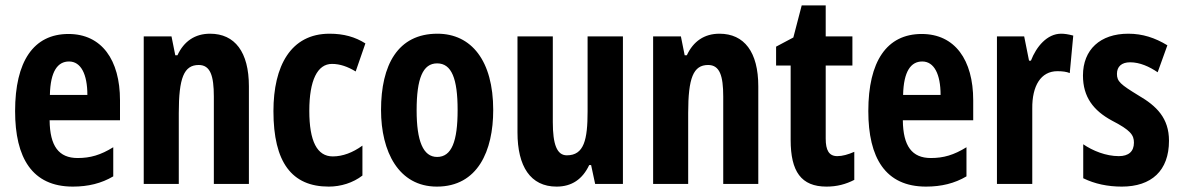

<svg xmlns="http://www.w3.org/2000/svg" viewBox="-20 -682 4382 712"><path d="M234 -556C104 -556 36 -454 36 -270C36 -97 99 10 250 10C307 10 356 -2 400 -28V-136C353 -107 315 -96 268 -96C198 -96 165 -140 164 -236H425V-310C425 -460 357 -556 234 -556ZM236 -454C280 -454 304 -407 304 -330H165C167 -418 194 -454 236 -454Z M759 -557C703 -557 662 -529 638 -477H630L616 -547H513V0H643V-263C643 -393 662 -441 717 -441C760 -441 773 -401 773 -324V0H903V-362C903 -489 851 -557 759 -557Z M1199 10C1244 10 1289 -4 1324 -31V-142C1288 -116 1251 -102 1214 -102C1156 -102 1127 -158 1127 -271C1127 -384 1157 -445 1211 -445C1241 -445 1269 -435 1299 -417L1335 -521C1297 -545 1255 -557 1202 -557C1058 -557 994 -437 994 -270C994 -80 1062 10 1199 10Z M1809 -274C1809 -457 1728 -557 1602 -557C1455 -557 1393 -441 1393 -274C1393 -120 1458 10 1600 10C1752 10 1809 -123 1809 -274ZM1525 -273C1525 -391 1548 -447 1601 -447C1655 -447 1677 -390 1677 -274C1677 -158 1655 -100 1601 -100C1549 -100 1525 -159 1525 -273Z M2290 -547H2159V-269C2159 -164 2146 -106 2082 -106C2045 -106 2030 -147 2030 -229V-547H1899V-191C1899 -65 1947 10 2044 10C2100 10 2140 -17 2165 -70H2172L2187 0H2290Z M2648 -557C2592 -557 2551 -529 2527 -477H2519L2505 -547H2402V0H2532V-263C2532 -393 2551 -441 2606 -441C2649 -441 2662 -401 2662 -324V0H2792V-362C2792 -489 2740 -557 2648 -557Z M3085 -103C3054 -103 3042 -125 3042 -168V-439H3141V-547H3042V-662H2953L2922 -543L2858 -509V-439H2912V-163C2912 -46 2951 10 3045 10C3084 10 3117 1 3148 -15V-119C3125 -109 3104 -103 3085 -103Z M3398 -556C3268 -556 3200 -454 3200 -270C3200 -97 3263 10 3414 10C3471 10 3520 -2 3564 -28V-136C3517 -107 3479 -96 3432 -96C3362 -96 3329 -140 3328 -236H3589V-310C3589 -460 3521 -556 3398 -556ZM3400 -454C3444 -454 3468 -407 3468 -330H3329C3331 -418 3358 -454 3400 -454Z M3915 -557C3863 -557 3823 -509 3803 -457H3796L3778 -547H3677V0H3808V-279C3807 -364 3840 -418 3901 -418C3920 -418 3935 -416 3947 -411L3960 -550C3941 -555 3928 -557 3915 -557Z M4315 -160C4315 -244 4269 -289 4202 -328C4135 -369 4122 -380 4122 -408C4122 -435 4139 -451 4171 -451C4207 -451 4242 -435 4273 -414L4309 -514C4263 -542 4217 -557 4164 -557C4060 -557 3996 -498 3996 -402C3996 -322 4035 -272 4103 -235C4173 -199 4185 -181 4185 -153C4185 -120 4165 -103 4129 -103C4081 -103 4032 -123 3997 -147V-21C4040 0 4088 10 4140 10C4250 10 4315 -49 4315 -160Z"/></svg>

Font: Noto Sans Myanmar UI ExtraCondensed
Style: Bold
Weight: 700
Width: 2
Designer: Monotype Design Team
Foundry: Monotype Imaging Inc.
Version: Version 2.103